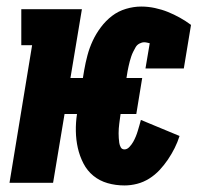

<svg xmlns="http://www.w3.org/2000/svg" viewBox="-20 -558 640 586"><path d="M360 8Q333 8 308.5 1Q284 -6 265 -21.5Q246 -37 234.5 -59.5Q223 -82 217.5 -106.5Q212 -131 211.5 -157.5Q211 -184 215 -210H177L142 0H9L78 -420H45V-530H230L195 -320H233L237 -344Q241 -367 247 -389.5Q253 -412 263 -433.5Q273 -455 288 -475Q303 -495 322 -509.5Q341 -524 364.5 -531Q388 -538 411 -538Q432 -538 453 -533.5Q474 -529 492.5 -521.5Q511 -514 529 -504Q547 -494 563 -482L541 -349H424L437 -426Q433 -427 428.5 -428Q424 -429 420 -429Q413 -429 405.5 -425Q398 -421 394 -414Q390 -407 386.5 -400Q383 -393 380.5 -385.5Q378 -378 376 -370.5Q374 -363 372.5 -356Q371 -349 369.5 -341.5Q368 -334 367 -326L366 -320H414L396 -210H348Q347 -203 346 -195.5Q345 -188 344 -180.5Q343 -173 342.5 -165.5Q342 -158 342 -151Q342 -144 342.5 -136.5Q343 -129 344 -122Q345 -115 348.5 -108.5Q352 -102 360 -102Q368 -102 375 -109.5Q382 -117 386.5 -125Q391 -133 394.5 -141.5Q398 -150 400.5 -158.5Q403 -167 405.5 -175.5Q408 -184 410 -192L528 -143Q522 -124 513 -106Q504 -88 492.5 -71Q481 -54 467 -39Q453 -24 435.5 -13Q418 -2 398.5 3Q379 8 360 8Z"/></svg>

Font: Iosevka Slab XBdEx
Style: Italic
Weight: 800
Width: 7
Italic angle: -9°
Monospace: yes
Designer: Belleve Invis
Foundry: Belleve Invis
Version: Version 11.1.1; ttfautohint (v1.8.3)